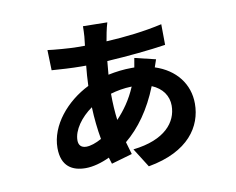

<svg xmlns="http://www.w3.org/2000/svg" viewBox="-79 -782 1158 942"><g transform="rotate(-10 500.0 -311.5)"><path d="M715 -456 611 -481 603 -435H589C550 -435 510 -430 472 -422L478 -489C581 -495 693 -506 771 -518L770 -621C682 -601 587 -590 491 -585L499 -628C503 -646 506 -660 511 -676L390 -678C390 -664 389 -642 388 -627L383 -582H347C306 -582 226 -589 198 -593L201 -492C239 -489 304 -485 347 -485H372C369 -454 366 -420 365 -385C254 -330 163 -224 163 -111C163 -19 217 10 283 10C320 10 363 -2 403 -21L413 11L517 -19L499 -81C568 -138 627 -219 671 -330C724 -308 751 -267 751 -219C751 -137 689 -58 529 -40L589 55C792 19 865 -96 865 -209C865 -307 804 -385 702 -418ZM574 -345C548 -283 513 -235 476 -196C471 -235 468 -279 468 -328C498 -337 534 -344 574 -345ZM381 -118C352 -102 325 -93 304 -93C278 -93 266 -108 266 -131C266 -182 308 -240 364 -279C366 -223 372 -168 381 -118Z"/></g></svg>

Font: Noto Sans Mono CJK TC
Style: Bold
Weight: 700
Designer: Ryoko NISHIZUKA 西塚涼子 (kana, bopomofo & ideographs); Paul D. Hunt (Latin, Greek & Cyrillic); Sandoll Communications 산돌커뮤니
Foundry: Adobe
Version: Version 2.004;hotconv 1.0.118;makeotfexe 2.5.65603